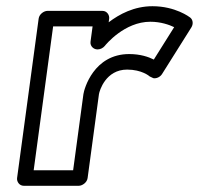

<svg xmlns="http://www.w3.org/2000/svg" viewBox="-20 -573 640 618"><path d="M462.1 -326.8 473.8 -321.3C484.2 -319.7 495.7 -325.3 501.7 -334.9L596 -484.9C602.7 -495.6 601.3 -509.5 592.1 -516.6C590.4 -517.9 544.8 -553 470.8 -553C411.7 -553 364.2 -527.4 329.8 -501.3L331.4 -513C332.8 -523.7 324.9 -538 309.7 -538H132.7C122 -538 106.4 -528.1 104.4 -513L35 0C33.5 10.7 41.5 25 56.6 25H233.6C244.3 25 260 15.1 262 0L298.5 -270C300.3 -281.2 320.3 -349 389.2 -349C436.5 -349 460.7 -328.1 462.1 -326.8ZM88.4 -25 151 -488H278L271.4 -439C269.3 -423.9 282.2 -414 293 -414H295C303.6 -414 312.4 -419.2 317.3 -425.2C320.3 -429.1 380.4 -503 464 -503C497.6 -503 525.1 -493.1 540.6 -485.6L475.1 -381.3C457.9 -390 431.5 -399 395.9 -399C281.5 -399 250.8 -286.6 248.5 -270L215.4 -25Z"/></svg>

Font: Hussar Techniczny
Style: Bold 
Weight: 700
Foundry: Cannot Into Space Fonts
Version: Version 0.77